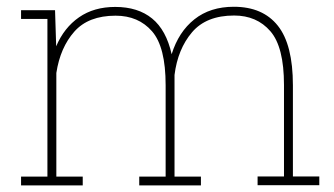

<svg xmlns="http://www.w3.org/2000/svg" viewBox="-20 -559 1007 579"><path d="M229.5 -26.4V0H43.5V-26.4H123V-502H43.5V-528.3H146L149.4 -419.4Q173.3 -475.6 218.3 -506.8Q263.2 -538.1 327.6 -538.1Q396 -538.1 438.7 -503.2Q481.4 -468.3 497.6 -395.5Q518.6 -462.9 566.2 -500.7Q613.8 -538.6 685.1 -538.6Q772.5 -538.6 817.9 -481.4Q863.3 -424.3 863.3 -301.8V-26.9H942.9V-0.5H756.8V-26.9H836.4V-302.7Q836.4 -417.5 795.4 -464.8Q754.4 -512.2 686 -512.2Q602.1 -512.2 559.1 -461.7Q516.1 -411.1 506.3 -333V-26.4H585.9V0H399.9V-26.4H479.5V-302.2Q479.5 -417.5 438.5 -464.6Q397.5 -511.7 328.6 -511.7Q246.6 -511.7 204.1 -463.6Q161.6 -415.5 149.9 -338.9V-26.4Z"/></svg>

Font: Battambang Thin
Style: Regular
Weight: 100
Designer: Danh Hong
Version: Version 8.002; ttfautohint (v1.8.3)